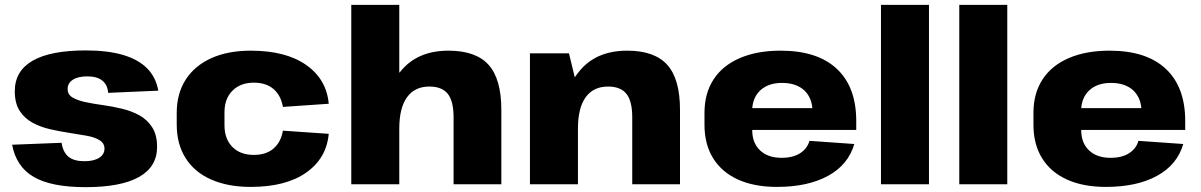

<svg xmlns="http://www.w3.org/2000/svg" viewBox="-20 -760 4953 792"><path d="M333 12Q192 12 119.5 -30Q47 -72 30 -163L234 -171Q240 -132 262.5 -113.5Q285 -95 328 -95Q367 -95 389 -109Q411 -123 411 -147Q411 -169 391 -181.5Q371 -194 338 -200Q305 -206 265.5 -212Q226 -218 186.5 -227Q147 -236 114 -254Q81 -272 61 -303Q41 -334 41 -384Q41 -467 114.5 -509.5Q188 -552 334 -552Q424 -552 487 -533.5Q550 -515 586.5 -478.5Q623 -442 633 -386L426 -377Q424 -410 402 -427.5Q380 -445 340 -445Q302 -445 280.5 -431Q259 -417 259 -393Q259 -370 279 -358Q299 -346 331.5 -339Q364 -332 404 -326.5Q444 -321 483.5 -311.5Q523 -302 555.5 -284Q588 -266 608 -234.5Q628 -203 628 -154Q628 -72 553.5 -30Q479 12 333 12Z M1014 11Q920 11 851 -19.5Q782 -50 745.5 -108Q709 -166 709 -246V-294Q709 -374 746 -431.5Q783 -489 851.5 -520Q920 -551 1014 -551Q1159 -551 1243 -492Q1327 -433 1336 -332L1147 -319Q1139 -366 1108.5 -392.5Q1078 -419 1027 -419Q972 -419 939 -386Q906 -353 906 -297V-243Q906 -187 938.5 -154Q971 -121 1027 -121Q1078 -121 1108.5 -147.5Q1139 -174 1147 -221L1336 -208Q1327 -107 1243 -48Q1159 11 1014 11Z M1851 -276Q1851 -343 1827 -373Q1803 -403 1751 -403Q1691 -403 1659 -359Q1627 -315 1627 -229V0H1429V-740H1627V-460Q1629 -462 1631 -464Q1700 -551 1830 -551Q1943 -551 1995.5 -492.5Q2048 -434 2048 -307V0H1851Z M2588 -276Q2588 -343 2564 -373Q2540 -403 2488 -403Q2428 -403 2396 -359Q2364 -315 2364 -229V0H2166V-540H2327L2351 -441Q2359 -453 2368 -464Q2437 -551 2567 -551Q2680 -551 2732.5 -492.5Q2785 -434 2785 -307V0H2588Z M3185 11Q3091 11 3024 -19.5Q2957 -50 2921.5 -107.5Q2886 -165 2886 -245V-295Q2886 -375 2923.5 -432.5Q2961 -490 3032 -520.5Q3103 -551 3200 -551Q3352 -551 3432 -476Q3512 -401 3512 -261V-224H3083V-223Q3083 -170 3115.5 -139.5Q3148 -109 3204 -109Q3251 -109 3280.5 -128Q3310 -147 3319 -179L3504 -166Q3479 -80 3395.5 -34.5Q3312 11 3185 11ZM3083 -314H3331Q3327 -359 3298 -387Q3264 -418 3206 -418Q3149 -418 3116 -387Q3087 -360 3083 -314Z M3812 -740V0H3614V-740Z M4135 -740V0H3937V-740Z M4542 11Q4448 11 4381 -19.5Q4314 -50 4278.5 -107.5Q4243 -165 4243 -245V-295Q4243 -375 4280.5 -432.5Q4318 -490 4389 -520.5Q4460 -551 4557 -551Q4709 -551 4789 -476Q4869 -401 4869 -261V-224H4440V-223Q4440 -170 4472.5 -139.5Q4505 -109 4561 -109Q4608 -109 4637.5 -128Q4667 -147 4676 -179L4861 -166Q4836 -80 4752.5 -34.5Q4669 11 4542 11ZM4440 -314H4688Q4684 -359 4655 -387Q4621 -418 4563 -418Q4506 -418 4473 -387Q4444 -360 4440 -314Z"/></svg>

Font: Pathway Extreme 8pt Thin 12pt ExtraBold
Style: Regular
Weight: 800
Version: Version 1.001;gftools[0.9.26]